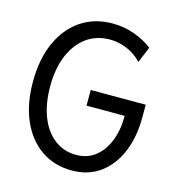

<svg xmlns="http://www.w3.org/2000/svg" viewBox="-109 -823 857 925"><g transform="rotate(15 320.0 -360.5)"><path d="M332 7.8Q244.1 7.8 178.7 -37.4Q113.3 -82.5 77.1 -164.6Q41 -246.6 41 -357.4Q41 -469.7 78.1 -553Q115.2 -636.2 182.6 -681.9Q250 -727.5 340.8 -727.5Q398.9 -727.5 450.9 -708.3Q502.9 -689 540 -660.2L506.8 -580.1Q488.3 -601.1 462.6 -616.7Q437 -632.3 407.5 -640.9Q377.9 -649.4 347.7 -649.4Q280.8 -649.4 231.2 -613.3Q181.6 -577.1 154.3 -511.7Q127 -446.3 127 -358.4Q127 -271 152.3 -206.3Q177.7 -141.6 224.1 -106Q270.5 -70.3 333 -70.3Q388.2 -70.3 428 -101.6Q467.8 -132.8 489.3 -187.5Q510.7 -242.2 510.7 -312.5H320.3V-390.6H594.7V-329.1Q594.7 -229 562.7 -153.1Q530.8 -77.1 471.7 -34.7Q412.6 7.8 332 7.8Z"/></g></svg>

Font: Reddit Sans Condensed
Style: Regular
Weight: 400
Designer: Stephen Hutchings
Foundry: Reddit
Version: Version 1.014